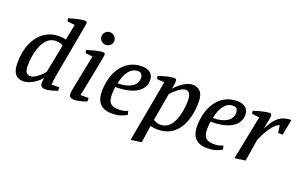

<svg xmlns="http://www.w3.org/2000/svg" viewBox="-102 -1181 2854 1815"><g transform="rotate(20 1325.5 -274.0)"><path d="M142 9Q113 9 87.5 -3.5Q62 -16 47 -47.5Q32 -79 32 -134Q32 -254 69.5 -337.5Q107 -421 171.5 -464.5Q236 -508 315 -508Q338 -508 354.5 -506Q371 -504 387 -500L418 -658L343 -666L337 -695Q366 -705 397 -713Q428 -721 454.5 -725.5Q481 -730 497 -730Q507 -730 512.5 -724.5Q518 -719 518 -710Q518 -707 513.5 -681Q509 -655 501.5 -613Q494 -571 484.5 -519.5Q475 -468 465 -412.5Q455 -357 445 -303.5Q435 -250 427 -206Q421 -174 416.5 -147.5Q412 -121 409.5 -98Q407 -75 405 -54H483V-19Q442 -5 414 2Q386 9 363 9Q337 9 324.5 -3Q312 -15 312 -36Q312 -40 313.5 -53.5Q315 -67 316.5 -79Q318 -91 318 -91Q297 -62 266.5 -39.5Q236 -17 202.5 -4Q169 9 142 9ZM189 -59Q203 -59 221.5 -67.5Q240 -76 259 -90.5Q278 -105 295.5 -122Q313 -139 322 -154L377 -434Q366 -444 346 -449.5Q326 -455 303 -455Q266 -455 238 -436Q210 -417 189.5 -384.5Q169 -352 156.5 -311Q144 -270 138 -227.5Q132 -185 132 -145Q132 -95 147.5 -77Q163 -59 189 -59Z M654 9Q626 9 613.5 -2.5Q601 -14 601 -37Q601 -45 606 -74Q611 -103 620 -147Q629 -191 639 -241.5Q649 -292 659.5 -342.5Q670 -393 678 -435L605 -443L600 -473Q631 -483 662.5 -491Q694 -499 720.5 -503.5Q747 -508 761 -508Q771 -508 775.5 -502.5Q780 -497 780 -486Q780 -482 774.5 -450.5Q769 -419 759.5 -371Q750 -323 739 -266.5Q728 -210 717 -154.5Q706 -99 696 -54H778V-19Q738 -4 707 2.5Q676 9 654 9ZM757 -581Q731 -581 712 -599Q693 -617 693 -644Q693 -670 712 -689Q731 -708 757 -708Q782 -708 802 -689Q822 -670 822 -643Q822 -617 802.5 -599Q783 -581 757 -581Z M1034 9Q983 9 947.5 -8Q912 -25 893 -62Q874 -99 874 -159Q874 -221 890 -283Q906 -345 940 -396Q974 -447 1027.5 -477.5Q1081 -508 1156 -508Q1202 -508 1234.5 -484Q1267 -460 1267 -410Q1267 -330 1193 -284Q1119 -238 979 -238Q976 -217 974.5 -199Q973 -181 973 -163Q973 -121 983.5 -96Q994 -71 1019 -60Q1044 -49 1087 -49Q1107 -49 1129.5 -54Q1152 -59 1172 -67L1180 -30Q1150 -12 1113.5 -1.5Q1077 9 1034 9ZM988 -278Q1075 -278 1127 -310Q1179 -342 1179 -401Q1179 -422 1168 -437.5Q1157 -453 1131 -453Q1078 -453 1041 -407.5Q1004 -362 988 -278Z M1286 182 1399 -437 1325 -444 1318 -473Q1347 -483 1377.5 -491.5Q1408 -500 1434.5 -504.5Q1461 -509 1478 -509Q1489 -509 1494 -502.5Q1499 -496 1499 -485Q1499 -474 1496.5 -455.5Q1494 -437 1491 -422Q1488 -407 1487 -405Q1512 -434 1540.5 -457Q1569 -480 1600.5 -494.5Q1632 -509 1662 -509Q1708 -509 1738.5 -478.5Q1769 -448 1769 -371Q1769 -299 1753.5 -232Q1738 -165 1705.5 -112Q1673 -59 1620.5 -28Q1568 3 1493 3Q1467 3 1450 0.5Q1433 -2 1418 -6L1393 167ZM1500 -49Q1543 -49 1573 -71Q1603 -93 1621.5 -128.5Q1640 -164 1650.5 -205Q1661 -246 1665 -286Q1669 -326 1669 -356Q1669 -384 1663 -403Q1657 -422 1645 -432Q1633 -442 1615 -442Q1601 -442 1581.5 -433Q1562 -424 1542.5 -409Q1523 -394 1505.5 -377.5Q1488 -361 1477 -346L1429 -72Q1441 -62 1460.5 -55.5Q1480 -49 1500 -49Z M1992 9Q1941 9 1905.5 -8Q1870 -25 1851 -62Q1832 -99 1832 -159Q1832 -221 1848 -283Q1864 -345 1898 -396Q1932 -447 1985.5 -477.5Q2039 -508 2114 -508Q2160 -508 2192.5 -484Q2225 -460 2225 -410Q2225 -330 2151 -284Q2077 -238 1937 -238Q1934 -217 1932.5 -199Q1931 -181 1931 -163Q1931 -121 1941.5 -96Q1952 -71 1977 -60Q2002 -49 2045 -49Q2065 -49 2087.5 -54Q2110 -59 2130 -67L2138 -30Q2108 -12 2071.5 -1.5Q2035 9 1992 9ZM1946 -278Q2033 -278 2085 -310Q2137 -342 2137 -401Q2137 -422 2126 -437.5Q2115 -453 2089 -453Q2036 -453 1999 -407.5Q1962 -362 1946 -278Z M2268 9 2356 -433 2281 -442 2276 -471Q2304 -481 2334.5 -489Q2365 -497 2392 -502Q2419 -507 2436 -507Q2446 -507 2451.5 -500.5Q2457 -494 2457 -484Q2457 -474 2453 -453Q2449 -432 2443.5 -404.5Q2438 -377 2433 -349Q2461 -404 2490.5 -441Q2520 -478 2558.5 -496Q2597 -514 2651 -514L2620 -356H2575L2563 -432Q2544 -425 2520 -403.5Q2496 -382 2469 -340Q2442 -298 2411 -229L2375 -6Z"/></g></svg>

Font: Manuale Medium
Style: Italic
Weight: 500
Italic angle: -11°
Version: Version 1.002